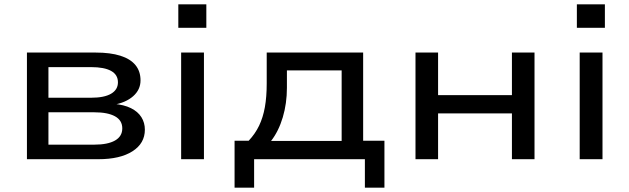

<svg xmlns="http://www.w3.org/2000/svg" viewBox="-20 -733 2898 884"><path d="M104 0V-491H421Q488 -491 534 -476.5Q580 -462 603.5 -433.5Q627 -405 627 -363Q627 -320 593 -290Q559 -260 500 -250L502 -255Q551 -251 583 -235Q615 -219 631 -193.5Q647 -168 647 -136Q647 -73 590 -36.5Q533 0 433 0ZM203 -67H414Q476 -67 509.5 -86Q543 -105 543 -142Q543 -179 509.5 -197.5Q476 -216 414 -216H203ZM203 -283H399Q460 -283 491.5 -301.5Q523 -320 523 -354Q523 -389 491.5 -406.5Q460 -424 399 -424H203Z M801 -605V-713H930V-605ZM814 0V-491H919V0Z M1060 131V-85H1125Q1155 -117 1173 -154.5Q1191 -192 1199.5 -239.5Q1208 -287 1208 -349V-491H1652V-85H1750V131H1660V0H1150V131ZM1228 -84H1553V-409H1301V-329Q1301 -257 1282 -193Q1263 -129 1228 -84Z M1893 0V-491H1997V-295H2337V-491H2441V0H2337V-211H1997V0Z M2636 -605V-713H2765V-605ZM2649 0V-491H2754V0Z"/></svg>

Font: Nunito Sans 10pt Expanded Medium
Style: Regular
Weight: 500
Width: 7
Designer: Vernon Adams
Foundry: Vernon Adams
Version: Version 3.101;gftools[0.9.27]